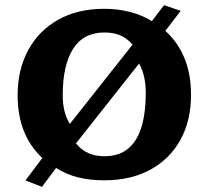

<svg xmlns="http://www.w3.org/2000/svg" viewBox="-20 -686 809 744"><path d="M142.6 38.1 78.6 13.2 144 -73.7Q48.3 -162.6 48.3 -316.9Q48.3 -416 89.1 -491.5Q129.9 -566.9 205.1 -609.4Q280.3 -651.9 384.3 -651.9Q436.5 -651.9 484.1 -639.6Q531.7 -627.4 568.4 -604L615.7 -666L680.2 -644L620.6 -566.4Q668 -524.4 694.1 -462.4Q720.2 -400.4 720.2 -317.4Q720.2 -218.8 679.2 -144.3Q638.2 -69.8 562.7 -28.6Q487.3 12.7 384.3 12.7Q328.1 12.7 282.2 1.2Q236.3 -10.3 197.3 -35.2ZM384.3 -80.6Q442.4 -80.6 477.8 -111.1Q513.2 -141.6 529.1 -196.8Q544.9 -252 544.9 -325.7Q544.9 -394 519 -439.9L274.4 -130.4Q314 -80.6 384.3 -80.6ZM250.5 -205.6 493.7 -513.2Q471.2 -538.6 445.3 -549.3Q419.4 -560.1 384.8 -560.1Q303.7 -560.1 263.4 -497.1Q223.1 -434.1 223.1 -316.9Q223.1 -285.2 229.2 -258.3Q235.4 -231.4 250.5 -205.6Z"/></svg>

Font: Kameron
Style: Bold
Weight: 700
Designer: Vernon Adams
Foundry: Vernon Adams
Version: Version 1.100